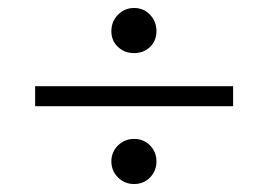

<svg xmlns="http://www.w3.org/2000/svg" viewBox="-20 -489 672 481"><path d="M68 -223V-273H564V-223ZM316 -28Q292 -28 275.5 -44.5Q259 -61 259 -85Q259 -108 275.5 -124.5Q292 -141 316 -141Q340 -141 356 -124.5Q372 -108 372 -85Q372 -61 356 -44.5Q340 -28 316 -28ZM316 -356Q292 -356 275.5 -371.5Q259 -387 259 -411Q259 -435 275.5 -452Q292 -469 316 -469Q340 -469 356 -452Q372 -435 372 -411Q372 -387 356 -371.5Q340 -356 316 -356Z"/></svg>

Font: Atkinson Hyperlegible Mono ExtraLight
Style: Regular
Weight: 200
Monospace: yes
Designer: Elliott Scott, Megan Eiswerth, Linus Boman, Theodore Petrosky, Letters from Sweden
Foundry: Applied Design Works, Letters from Sweden
Version: Version 2.001